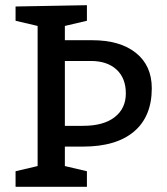

<svg xmlns="http://www.w3.org/2000/svg" viewBox="-20 -720 645 740"><path d="M230 -620V-565H335Q443 -565 504 -516Q565 -467 565 -380Q565 -271 496.5 -213Q428 -155 300 -155H230V-80L315 -60V0H40V-60L125 -80V-620L40 -640V-695L315 -700V-640ZM230 -485V-235H300Q379 -235 422 -268.5Q465 -302 465 -360Q465 -419 429 -452Q393 -485 330 -485Z"/></svg>

Font: Bitter
Style: Regular
Weight: 400
Designer: Sol Matas
Foundry: Sol Matas
Version: Version 1.001